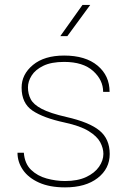

<svg xmlns="http://www.w3.org/2000/svg" viewBox="-20 -769 538 798"><path d="M409.7 -129.4Q409.7 -153.3 396.5 -178Q383.3 -202.6 348.6 -224.1Q314 -245.6 248.5 -259.8Q160.2 -278.8 115 -309.3Q69.8 -339.8 69.8 -404.8Q69.8 -460 116.9 -499Q164.1 -538.1 246.6 -538.1Q335.4 -538.1 385.5 -496.3Q435.5 -454.6 435.5 -387.2H408.7Q408.7 -436.5 366.9 -474.1Q325.2 -511.7 246.6 -511.7Q193.4 -511.7 160.2 -495.6Q127 -479.5 111.6 -455.1Q96.2 -430.7 96.2 -405.8Q96.2 -378.9 107.7 -356.7Q119.1 -334.5 153.6 -316.4Q188 -298.3 256.3 -282.7Q351.1 -261.2 393.6 -226.3Q436 -191.4 436 -128.9Q436 -67.9 386 -29.1Q335.9 9.8 250.5 9.8Q186.5 9.8 142.3 -10Q98.1 -29.8 75.4 -62.7Q52.7 -95.7 52.7 -134.3H79.1Q82.5 -88.9 109.1 -63.2Q135.7 -37.6 174.1 -27.1Q212.4 -16.6 250.5 -16.6Q302.7 -16.6 338.1 -33.2Q373.5 -49.8 391.6 -75.9Q409.7 -102.1 409.7 -129.4ZM230.5 -618.7 322.8 -748.5H355L259.8 -618.7Z"/></svg>

Font: Vazirmatn UI Thin
Style: Regular
Weight: 100
Designer: Saber Rastikerdar
Foundry: Saber Rastikerdar
Version: Version 33.003